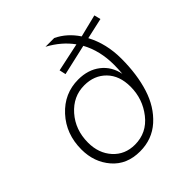

<svg xmlns="http://www.w3.org/2000/svg" viewBox="-201 -864 1008 1008"><g transform="rotate(-45 302.5 -360.0)"><path d="M605 -629 489 -603Q536 -515 536 -404Q536 -287 507 -195.5Q478 -104 414.5 -47Q351 10 261 10Q163 10 106.5 -55.5Q50 -121 50 -215Q50 -330 122 -408.5Q194 -487 298 -487Q371 -487 420.5 -448.5Q470 -410 483 -344Q486 -380 486 -408Q486 -513 442 -593L271 -554L263 -590L422 -624Q376 -688 298 -730H363Q428 -699 471 -634L596 -665ZM267 -34Q355 -34 410.5 -104.5Q466 -175 466 -266Q466 -348 419.5 -395.5Q373 -443 299 -443Q216 -443 158 -377Q100 -311 100 -216Q100 -137 146.5 -85.5Q193 -34 267 -34Z"/></g></svg>

Font: Elaine Sans Light
Style: Italic
Weight: 300
Italic angle: -13°
Designer: Wei Huang
Foundry: Wei Huang
Version: Version 2.001;December 24, 2019;FontCreator 12.0.0.2547 64-b